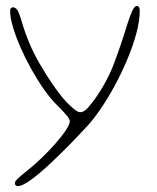

<svg xmlns="http://www.w3.org/2000/svg" viewBox="-20 -450 528 645"><path d="M40.5 175Q34.5 175 32.2 172Q30 169 30 165.5Q30 159 40 149.8Q50 140.5 63 130Q92.5 107 119.5 81Q146.5 55 168 30.2Q189.5 5.5 202 -13.8Q214.5 -33 214.5 -42.5Q214.5 -50.5 202 -64.8Q189.5 -79 168.5 -100Q148.5 -120 127 -150.8Q105.5 -181.5 85.2 -217.8Q65 -254 49 -290.5Q33 -327 23.5 -359Q14 -391 14 -413.5Q14 -417.5 15.5 -420.2Q17 -423 19.2 -424.2Q21.5 -425.5 23.5 -425.5Q32 -425.5 38.2 -416.2Q44.5 -407 53 -377.5Q75.5 -300.5 113.5 -235.5Q151.5 -170.5 186.5 -126.5Q204 -105 222.2 -89Q240.5 -73 249 -73Q262 -73 275.5 -88.2Q289 -103.5 299.5 -118.5Q339.5 -175 362.8 -236.2Q386 -297.5 408.5 -371Q416.5 -396.5 424.2 -413.2Q432 -430 439.5 -430Q445 -430 447.2 -425.5Q449.5 -421 449.5 -415Q449.5 -380.5 438.2 -338.5Q427 -296.5 408.2 -251.8Q389.5 -207 366.8 -164.8Q344 -122.5 320 -87Q296 -51.5 275 -28.5Q247.5 1.5 213 36.8Q178.5 72 144.5 103.5Q110.5 135 82.8 155Q55 175 40.5 175Z"/></svg>

Font: Gluten Thin
Style: Regular
Weight: 100
Designer: Tyler Finck
Foundry: Etcetera Type Company
Version: Version 1.300